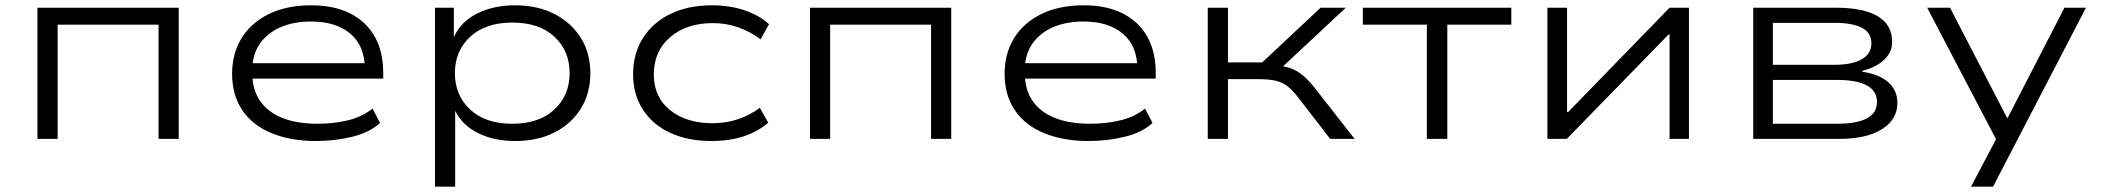

<svg xmlns="http://www.w3.org/2000/svg" viewBox="-20 -523 7912 723"><path d="M121 0V-494H653V0H577V-430H197V0Z M1169 8Q1075 8 1003 -21.5Q931 -51 892.5 -108Q854 -165 854 -245Q854 -321 889.5 -379Q925 -437 992 -470Q1059 -503 1151 -503Q1240 -503 1300.5 -471.5Q1361 -440 1392 -383.5Q1423 -327 1423 -250V-227H907V-285H1380L1354 -262Q1354 -350 1299.5 -396Q1245 -442 1151 -442Q1087 -442 1037.5 -421Q988 -400 959 -359Q930 -318 930 -258V-248Q930 -186 959 -143.5Q988 -101 1043 -79Q1098 -57 1176 -57Q1235 -57 1288.5 -69.5Q1342 -82 1383 -114L1411 -60Q1372 -24 1306.5 -8Q1241 8 1169 8Z M1618 180V-494H1689V-385H1690Q1716 -442 1777.5 -472.5Q1839 -503 1919 -503Q2005 -503 2068.5 -470Q2132 -437 2167.5 -380Q2203 -323 2203 -247Q2203 -172 2167.5 -114.5Q2132 -57 2068.5 -24.5Q2005 8 1919 8Q1840 8 1780 -22Q1720 -52 1694 -106V180ZM1909 -57Q2010 -57 2067.5 -110.5Q2125 -164 2125 -248Q2125 -331 2068 -384.5Q2011 -438 1909 -438Q1808 -438 1750.5 -384.5Q1693 -331 1693 -248Q1693 -164 1750.5 -110.5Q1808 -57 1909 -57Z M2659 8Q2571 8 2504.5 -22.5Q2438 -53 2401 -110Q2364 -167 2364 -243Q2364 -322 2401.5 -380.5Q2439 -439 2505.5 -471Q2572 -503 2660 -503Q2728 -503 2783 -484.5Q2838 -466 2876 -432L2844 -375Q2807 -403 2761.5 -419.5Q2716 -436 2664 -436Q2565 -436 2503.5 -383Q2442 -330 2442 -243Q2442 -157 2503.5 -108Q2565 -59 2663 -59Q2716 -59 2761.5 -75Q2807 -91 2841 -117L2873 -61Q2835 -28 2781.5 -10Q2728 8 2659 8Z M3030 0V-494H3562V0H3486V-430H3106V0Z M4078 8Q3984 8 3912 -21.5Q3840 -51 3801.5 -108Q3763 -165 3763 -245Q3763 -321 3798.5 -379Q3834 -437 3901 -470Q3968 -503 4060 -503Q4149 -503 4209.5 -471.5Q4270 -440 4301 -383.5Q4332 -327 4332 -250V-227H3816V-285H4289L4263 -262Q4263 -350 4208.5 -396Q4154 -442 4060 -442Q3996 -442 3946.5 -421Q3897 -400 3868 -359Q3839 -318 3839 -258V-248Q3839 -186 3868 -143.5Q3897 -101 3952 -79Q4007 -57 4085 -57Q4144 -57 4197.5 -69.5Q4251 -82 4292 -114L4320 -60Q4281 -24 4215.5 -8Q4150 8 4078 8Z M4528 0V-494H4604V-288H4733L4953 -494H5048L4793 -256L4776 -278Q4815 -275 4840 -266Q4865 -257 4887.5 -238Q4910 -219 4937 -184L5081 0H4989L4863 -163Q4843 -187 4826 -200Q4809 -213 4784 -219Q4759 -225 4715 -225H4604V0Z M5353 0V-430H5112V-494H5671V-430H5430V0Z M5807 0V-494H5881V-101H5885L6267 -494H6340V0H6267V-393H6263L5880 0Z M6582 0V-494H6894Q6963 -494 7010 -479.5Q7057 -465 7081 -436.5Q7105 -408 7105 -364Q7105 -326 7074.5 -297.5Q7044 -269 6992 -256L6993 -253Q7038 -246 7067.5 -229.5Q7097 -213 7111 -189Q7125 -165 7125 -136Q7125 -73 7066.5 -36.5Q7008 0 6906 0ZM6656 -57H6900Q6971 -57 7009.5 -77Q7048 -97 7048 -139Q7048 -181 7009.5 -201.5Q6971 -222 6900 -222H6656ZM6656 -279H6888Q6955 -279 6991 -300Q7027 -321 7027 -360Q7027 -400 6991 -418.5Q6955 -437 6888 -437H6656Z M7402 180 7514 -32V35L7237 -494H7323L7538 -79H7540L7754 -494H7835L7485 180Z"/></svg>

Font: Nunito Sans 7pt Expanded Light
Style: Regular
Weight: 300
Width: 7
Designer: Vernon Adams
Foundry: Vernon Adams
Version: Version 3.101;gftools[0.9.27]